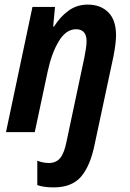

<svg xmlns="http://www.w3.org/2000/svg" viewBox="-20 -574 563 834"><path d="M391 54 473 -330Q478 -356 481 -379Q484 -402 484 -421Q484 -487 450.5 -520.5Q417 -554 361 -554Q314 -554 277.5 -527.5Q241 -501 215 -459H211L219 -544H121L6 0H131L187 -263Q204 -343 235.5 -395Q267 -447 310 -447Q356 -447 356 -395Q356 -381 353 -361.5Q350 -342 346 -322L269 41Q259 92 241 113Q223 134 193 134Q166 134 142 124V230Q170 240 213 240Q292 240 332 193.5Q372 147 391 54Z"/></svg>

Font: Noto Sans UI SemiCondensed
Style: Bold Italic
Weight: 700
Width: 4
Designer: Monotype Design Team
Foundry: Monotype Imaging Inc.
Version: 1.001